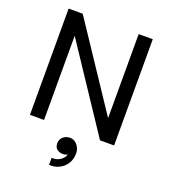

<svg xmlns="http://www.w3.org/2000/svg" viewBox="-165 -811 1035 1177"><g transform="rotate(20 352.0 -222.0)"><path d="M293 248V202Q316 204 334.5 196Q353 188 365 174.5Q377 161 378 148Q368 157 349 157Q328 157 311.5 145Q295 133 295 106Q295 80 313.5 64Q332 48 358 48Q378 48 393 59.5Q408 71 416.5 88.5Q425 106 425 125Q425 165 406.5 193.5Q388 222 357.5 236.5Q327 251 293 248ZM627 -693V0H535L170 -549V0H78V-693H170L535 -145V-693Z"/></g></svg>

Font: Parkinsans
Style: Regular
Weight: 400
Designer: Red Stone, Indian Type Foundry
Foundry: Indian Type Foundry
Version: Version 1.000